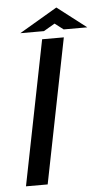

<svg xmlns="http://www.w3.org/2000/svg" viewBox="-54 -791 455 827"><g transform="rotate(-5 173.5 -378.0)"><path d="M118.2 0H24.4L148.9 -625H242.7ZM208 -687.5 159.7 -659.2H57.6L221.7 -755.9L347.2 -659.2H245.1Z"/></g></svg>

Font: Juliett
Style: Bold Italic
Weight: 700
Italic angle: -11.25°
Designer: GGBotNet
Foundry: GGBotNet
Version: 0.60